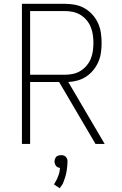

<svg xmlns="http://www.w3.org/2000/svg" viewBox="-20 -755 640 1007"><path d="M95 0V-735H320Q347 -735 373.5 -730Q400 -725 423 -712Q446 -699 464.5 -678.5Q483 -658 494 -634Q505 -610 509 -583Q513 -556 513 -530Q513 -505 509.5 -479.5Q506 -454 496 -431Q486 -408 470 -388Q454 -368 433 -354Q412 -340 387.5 -333Q363 -326 338 -325L529 0H481L290 -325H138V0ZM138 -363H320Q342 -363 363 -367.5Q384 -372 402 -383Q420 -394 434 -410.5Q448 -427 456 -446.5Q464 -466 467 -487.5Q470 -509 470 -530Q470 -551 467 -572Q464 -593 456 -613Q448 -633 434 -649.5Q420 -666 402 -677Q384 -688 363 -692.5Q342 -697 320 -697H138ZM293 232 263 212Q265 209 267 205.5Q269 202 271 198.5Q273 195 275 191.5Q277 188 278.5 184.5Q280 181 281.5 177.5Q283 174 284.5 170Q286 166 287.5 162Q289 158 290 154.5Q291 151 292 146.5Q293 142 293 139V137L295 126Q292 125 289.5 124.5Q287 124 284.5 123Q282 122 279.5 120.5Q277 119 275 116.5Q273 114 271.5 111.5Q270 109 269 106.5Q268 104 267 100.5Q266 97 266 96V92Q266 89 266.5 86Q267 83 268 80Q269 77 270.5 74Q272 71 273.5 69Q275 67 277.5 65Q280 63 283 62Q286 61 290 60Q294 59 295 59H300Q303 59 306 59Q309 59 312.5 60Q316 61 318.5 62.5Q321 64 323.5 66Q326 68 327.5 70.5Q329 73 330.5 75.5Q332 78 333 82Q334 86 334 87V92Q334 97 333.5 102.5Q333 108 333 113Q333 118 332 123.5Q331 129 330.5 134Q330 139 329 144Q328 149 327 154.5Q326 160 324.5 165Q323 170 321.5 175Q320 180 318 185.5Q316 191 314.5 195.5Q313 200 310.5 206Q308 212 306 214Z"/></svg>

Font: Iosevka Aile Extralight
Style: Regular
Weight: 200
Designer: Belleve Invis
Foundry: Belleve Invis
Version: Version 31.1.0; ttfautohint (v1.8.4)